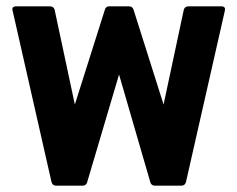

<svg xmlns="http://www.w3.org/2000/svg" viewBox="-20 -588 752 608"><path d="M681 -568Q695 -568 692 -554L569 -12Q566 0 554 0H471Q459 0 456 -11L357 -352L256 -11Q253 0 241 0H158Q146 0 143 -12L20 -554L19 -558Q19 -568 31 -568H138Q150 -568 153 -557L217 -257L312 -557Q315 -568 326 -568H388Q400 -568 403 -557L498 -257L562 -557Q565 -568 577 -568Z"/></svg>

Font: LINE Seed Sans TH
Style: Bold
Weight: 700
Designer: Dalton Maag Ltd | Thai characters by Cadson Demak Co.,Ltd.
Foundry: Dalton Maag Ltd
Version: Version 1.002